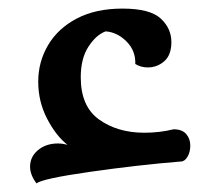

<svg xmlns="http://www.w3.org/2000/svg" viewBox="-20 -413 513 447"><path d="M423 -74Q423 -59 416.5 -48Q410 -37 401 -37Q302 -29 190 -13Q78 3 65 14Q50 -6 50 -25Q50 -48 68.5 -63.5Q87 -79 115 -79Q125 -79 137 -76Q111 -96 90 -136Q69 -176 69 -223Q69 -269 92 -308Q115 -347 159 -370Q203 -393 265 -393Q329 -393 354 -370Q379 -347 379 -315Q379 -285 362.5 -270.5Q346 -256 324 -256Q308 -256 295 -264Q296 -295 274.5 -316.5Q253 -338 226 -340Q204 -332 186 -304.5Q168 -277 168 -233Q168 -165 211 -134.5Q254 -104 316 -104Q352 -104 384 -112Q404 -112 413.5 -101Q423 -90 423 -74Z"/></svg>

Font: El Messiri Medium
Style: Regular
Weight: 500
Designer: Mohamed Gaber
Foundry: Kief Type Foundry
Version: Version 2.007